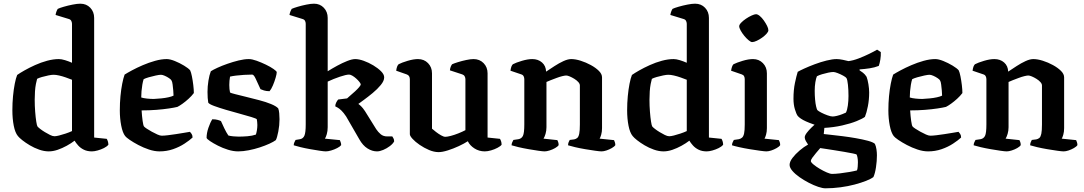

<svg xmlns="http://www.w3.org/2000/svg" viewBox="-20 -820 5873 1040"><path d="M244 0Q219 0 192 -9.5Q165 -19 141.5 -33Q118 -47 101 -60.5Q84 -74 77 -83Q62 -101 54.5 -139Q47 -177 47 -223Q47 -262 50.5 -299Q54 -336 60 -366.5Q66 -397 73 -414Q87 -424 112.5 -438.5Q138 -453 170 -467.5Q202 -482 235.5 -491Q269 -500 299 -500Q313 -500 332.5 -494Q352 -488 370 -480V-691Q370 -698 366.5 -706Q363 -714 353 -717L281 -739Q283 -751 286.5 -759.5Q290 -768 293 -772Q303 -777 325.5 -783.5Q348 -790 373 -795Q398 -800 415 -800Q448 -800 469 -778Q490 -756 490 -723V-75L558 -68Q561 -64 564 -55Q567 -46 567 -36Q559 -26 543 -18Q527 -10 509 -5Q491 0 478 0Q453 0 434.5 -9Q416 -18 403.5 -32Q391 -46 384 -58Q366 -44 341.5 -30.5Q317 -17 292 -8.5Q267 0 244 0ZM275 -82Q284 -82 300 -86Q316 -90 335.5 -96.5Q355 -103 370 -110V-388Q355 -394 336.5 -400.5Q318 -407 300.5 -411Q283 -415 270 -415Q260 -415 242.5 -411.5Q225 -408 207.5 -403Q190 -398 181 -393Q178 -383 174.5 -365Q171 -347 169.5 -325Q168 -303 168 -280Q168 -247 170.5 -215Q173 -183 176.5 -161Q180 -139 183 -135Q187 -130 198 -121.5Q209 -113 223 -104.5Q237 -96 251 -89Q265 -82 275 -82Z M844 0Q817 0 787 -10Q757 -20 729.5 -34.5Q702 -49 682.5 -62.5Q663 -76 658 -83Q644 -101 636.5 -140Q629 -179 629 -222Q629 -262 632.5 -299Q636 -336 642 -366.5Q648 -397 655 -416Q669 -425 695 -439Q721 -453 753.5 -467Q786 -481 820 -490.5Q854 -500 883 -500Q901 -500 927 -489.5Q953 -479 977 -464.5Q1001 -450 1010 -439Q1015 -429 1019.5 -406.5Q1024 -384 1027 -359Q1030 -334 1030 -316Q1018 -300 1001.5 -285Q985 -270 969 -258.5Q953 -247 941 -241Q925 -237 895 -232.5Q865 -228 827 -225Q789 -222 747 -222Q749 -190 752.5 -165Q756 -140 760 -135Q763 -131 775 -123Q787 -115 802.5 -106.5Q818 -98 832.5 -91.5Q847 -85 856 -85Q869 -85 889.5 -87.5Q910 -90 933 -93.5Q956 -97 976.5 -100.5Q997 -104 1009 -106Q1013 -102 1018 -94.5Q1023 -87 1023 -75Q1007 -60 979.5 -42Q952 -24 917.5 -12Q883 0 844 0ZM813 -284Q832 -285 853 -287Q874 -289 892 -293Q910 -297 920 -302Q920 -313 918.5 -329.5Q917 -346 915 -362Q913 -378 909 -384Q907 -389 896 -396.5Q885 -404 872.5 -409.5Q860 -415 852 -415Q843 -415 824 -411Q805 -407 786 -401.5Q767 -396 758 -391Q754 -379 751 -361.5Q748 -344 746.5 -326Q745 -308 745 -292Q757 -288 776.5 -286Q796 -284 813 -284Z M1270 0Q1244 0 1215 -9Q1186 -18 1160.5 -31Q1135 -44 1118 -55.5Q1101 -67 1099 -73Q1099 -99 1109 -128Q1119 -157 1130 -174Q1147 -174 1159.5 -170.5Q1172 -167 1177 -164Q1183 -150 1194.5 -126Q1206 -102 1217 -86Q1228 -83 1244 -81.5Q1260 -80 1272 -80Q1294 -80 1320 -82Q1346 -84 1366 -91Q1369 -99 1371.5 -114Q1374 -129 1374 -143Q1374 -151 1373 -160Q1372 -169 1371 -174Q1368 -178 1342 -186Q1316 -194 1279 -204Q1242 -214 1204.5 -225Q1167 -236 1140 -246Q1113 -256 1108 -264Q1106 -275 1105 -290Q1104 -305 1104 -322Q1104 -352 1109 -383Q1114 -414 1122 -434Q1134 -442 1158 -453Q1182 -464 1212 -474.5Q1242 -485 1272.5 -492.5Q1303 -500 1328 -500Q1345 -500 1370 -491Q1395 -482 1420 -470Q1445 -458 1462 -446Q1479 -434 1479 -429Q1479 -420 1473 -399Q1467 -378 1458 -357Q1449 -336 1440 -326Q1423 -326 1410 -330Q1397 -334 1391 -337Q1376 -369 1365.5 -392.5Q1355 -416 1346 -416Q1326 -416 1302 -414.5Q1278 -413 1258 -410.5Q1238 -408 1226 -405Q1224 -395 1223 -382.5Q1222 -370 1222 -360Q1222 -348 1223 -338Q1224 -328 1226 -319Q1230 -316 1254 -310Q1278 -304 1312.5 -295.5Q1347 -287 1383.5 -277.5Q1420 -268 1448 -256.5Q1476 -245 1487 -233Q1491 -223 1492.5 -206.5Q1494 -190 1494 -174Q1494 -141 1487.5 -107.5Q1481 -74 1474 -61Q1462 -52 1439 -41.5Q1416 -31 1387 -21.5Q1358 -12 1327 -6Q1296 0 1270 0Z M1745 0Q1735 0 1712 -3.5Q1689 -7 1660.5 -12Q1632 -17 1607.5 -23Q1583 -29 1571 -33Q1571 -41 1574.5 -49Q1578 -57 1581 -62L1605 -66Q1622 -69 1629 -85.5Q1636 -102 1636 -146V-691Q1636 -699 1632.5 -706.5Q1629 -714 1619 -717L1548 -739Q1550 -751 1554 -760Q1558 -769 1560 -772Q1571 -777 1593 -783.5Q1615 -790 1639.5 -795Q1664 -800 1681 -800Q1713 -800 1734 -778Q1755 -756 1755 -723V-434Q1779 -449 1806.5 -464Q1834 -479 1860.5 -489.5Q1887 -500 1904 -500Q1924 -500 1950.5 -490.5Q1977 -481 2002 -466Q2027 -451 2044 -434Q2061 -417 2061 -401Q2061 -382 2042.5 -359.5Q2024 -337 1998.5 -316Q1973 -295 1951 -279Q1929 -263 1921 -257Q1926 -254 1935.5 -245Q1945 -236 1957 -218L2018 -120Q2028 -105 2042 -93Q2056 -81 2078 -81H2105Q2107 -78 2111 -71Q2115 -64 2115 -54Q2108 -41 2091.5 -28.5Q2075 -16 2056 -8Q2037 0 2022 0Q1996 0 1970.5 -16Q1945 -32 1926 -66L1855 -189Q1841 -210 1829.5 -221Q1818 -232 1810 -236.5Q1802 -241 1796 -244Q1796 -255 1801.5 -265.5Q1807 -276 1812 -281L1860 -287Q1866 -293 1878 -303Q1890 -313 1903 -325Q1916 -337 1925 -347.5Q1934 -358 1934 -363Q1934 -367 1927 -376Q1920 -385 1909.5 -394.5Q1899 -404 1888.5 -410Q1878 -416 1871 -416Q1855 -416 1821 -404.5Q1787 -393 1755 -378V-131Q1755 -110 1750 -93Q1745 -76 1740 -69L1821 -61Q1823 -56 1825.5 -49Q1828 -42 1828 -34Q1822 -26 1806.5 -18Q1791 -10 1774 -5Q1757 0 1745 0Z M2356 4Q2331 4 2304 -7.5Q2277 -19 2253 -35.5Q2229 -52 2214.5 -68Q2200 -84 2200 -93V-391Q2200 -400 2196 -407Q2192 -414 2183 -417L2126 -437Q2128 -451 2131 -459Q2134 -467 2139 -472Q2156 -481 2188 -490.5Q2220 -500 2244 -500Q2277 -500 2298.5 -478Q2320 -456 2320 -423V-123Q2329 -115 2342 -105Q2355 -95 2369 -87Q2383 -79 2392 -79Q2403 -79 2422 -84Q2441 -89 2462.5 -97.5Q2484 -106 2501 -115V-391Q2501 -399 2497 -406.5Q2493 -414 2484 -417L2417 -439Q2418 -451 2422 -460Q2426 -469 2429 -472Q2440 -477 2461 -483.5Q2482 -490 2505.5 -495Q2529 -500 2545 -500Q2578 -500 2599.5 -478Q2621 -456 2621 -423V-75L2688 -68Q2691 -64 2694 -55.5Q2697 -47 2697 -36Q2691 -28 2675 -19.5Q2659 -11 2640 -5.5Q2621 0 2606 0Q2575 0 2550 -16Q2525 -32 2514 -55Q2494 -42 2465 -28.5Q2436 -15 2406 -5.5Q2376 4 2356 4Z M2930 0Q2920 0 2896 -3.5Q2872 -7 2843 -12Q2814 -17 2788.5 -23Q2763 -29 2751 -33Q2751 -41 2754.5 -49Q2758 -57 2761 -62L2788 -66Q2805 -69 2812.5 -84Q2820 -99 2820 -146V-391Q2820 -399 2816.5 -406.5Q2813 -414 2804 -417L2745 -437Q2747 -451 2750 -459Q2753 -467 2758 -472Q2775 -481 2807 -490.5Q2839 -500 2863 -500Q2895 -500 2916 -481.5Q2937 -463 2938 -432Q2959 -446 2983.5 -462Q3008 -478 3032 -489Q3056 -500 3074 -500Q3097 -500 3125.5 -491Q3154 -482 3180.5 -467.5Q3207 -453 3224 -436Q3241 -419 3241 -401V-126Q3241 -106 3236.5 -90.5Q3232 -75 3228 -69L3306 -61Q3308 -57 3310.5 -49.5Q3313 -42 3313 -34Q3308 -26 3294 -18Q3280 -10 3265 -5Q3250 0 3238 0Q3229 0 3204 -3.5Q3179 -7 3149.5 -12Q3120 -17 3094.5 -23Q3069 -29 3057 -33Q3057 -42 3060 -49.5Q3063 -57 3066 -62L3090 -65Q3100 -67 3107 -73Q3114 -79 3117.5 -95.5Q3121 -112 3121 -146V-357Q3121 -366 3112.5 -375.5Q3104 -385 3091 -393Q3078 -401 3066 -406Q3054 -411 3047 -411Q3040 -411 3025.5 -407.5Q3011 -404 2994 -397.5Q2977 -391 2962.5 -385.5Q2948 -380 2940 -376V-131Q2940 -112 2935 -95Q2930 -78 2924 -69L2999 -61Q3001 -58 3003.5 -50.5Q3006 -43 3006 -34Q3001 -26 2987 -18Q2973 -10 2957 -5Q2941 0 2930 0Z M3574 0Q3549 0 3522 -9.5Q3495 -19 3471.5 -33Q3448 -47 3431 -60.5Q3414 -74 3407 -83Q3392 -101 3384.5 -139Q3377 -177 3377 -223Q3377 -262 3380.5 -299Q3384 -336 3390 -366.5Q3396 -397 3403 -414Q3417 -424 3442.5 -438.5Q3468 -453 3500 -467.5Q3532 -482 3565.5 -491Q3599 -500 3629 -500Q3643 -500 3662.5 -494Q3682 -488 3700 -480V-691Q3700 -698 3696.5 -706Q3693 -714 3683 -717L3611 -739Q3613 -751 3616.5 -759.5Q3620 -768 3623 -772Q3633 -777 3655.5 -783.5Q3678 -790 3703 -795Q3728 -800 3745 -800Q3778 -800 3799 -778Q3820 -756 3820 -723V-75L3888 -68Q3891 -64 3894 -55Q3897 -46 3897 -36Q3889 -26 3873 -18Q3857 -10 3839 -5Q3821 0 3808 0Q3783 0 3764.5 -9Q3746 -18 3733.5 -32Q3721 -46 3714 -58Q3696 -44 3671.5 -30.5Q3647 -17 3622 -8.5Q3597 0 3574 0ZM3605 -82Q3614 -82 3630 -86Q3646 -90 3665.5 -96.5Q3685 -103 3700 -110V-388Q3685 -394 3666.5 -400.5Q3648 -407 3630.5 -411Q3613 -415 3600 -415Q3590 -415 3572.5 -411.5Q3555 -408 3537.5 -403Q3520 -398 3511 -393Q3508 -383 3504.5 -365Q3501 -347 3499.5 -325Q3498 -303 3498 -280Q3498 -247 3500.5 -215Q3503 -183 3506.5 -161Q3510 -139 3513 -135Q3517 -130 3528 -121.5Q3539 -113 3553 -104.5Q3567 -96 3581 -89Q3595 -82 3605 -82Z M4131 0Q4122 0 4096.5 -3.5Q4071 -7 4040.5 -12Q4010 -17 3983.5 -23Q3957 -29 3945 -33Q3945 -41 3948.5 -49Q3952 -57 3955 -62L3982 -66Q3992 -68 3999.5 -74.5Q4007 -81 4010.5 -97Q4014 -113 4014 -146V-391Q4014 -400 4010.5 -407Q4007 -414 3998 -417L3940 -437Q3942 -449 3945 -458Q3948 -467 3953 -472Q3971 -481 4002.5 -490.5Q4034 -500 4059 -500Q4091 -500 4112.5 -478Q4134 -456 4134 -423V-126Q4134 -106 4129.5 -90.5Q4125 -75 4121 -69L4199 -61Q4201 -57 4203.5 -50Q4206 -43 4206 -34Q4201 -26 4187 -18Q4173 -10 4158 -5Q4143 0 4131 0ZM4054 -592Q4047 -592 4035 -602Q4023 -612 4011.5 -626Q4000 -640 3992 -654.5Q3984 -669 3984 -678Q3984 -686 3994.5 -697Q4005 -708 4020.5 -718.5Q4036 -729 4051.5 -736Q4067 -743 4075 -743Q4084 -743 4095.5 -733.5Q4107 -724 4117.5 -709Q4128 -694 4135 -680Q4142 -666 4142 -656Q4142 -648 4132 -637Q4122 -626 4108 -616Q4094 -606 4079 -599Q4064 -592 4054 -592Z M4451 200Q4436 200 4412 192Q4388 184 4361 170Q4334 156 4310.5 139.5Q4287 123 4272 105.5Q4257 88 4257 73Q4257 56 4272.5 35.5Q4288 15 4311.5 -5Q4335 -25 4357 -37Q4351 -45 4345 -56Q4339 -67 4339 -76Q4339 -86 4350 -100.5Q4361 -115 4376.5 -130Q4392 -145 4403 -153L4447 -144L4442 -94Q4450 -93 4478 -90Q4506 -87 4542.5 -82.5Q4579 -78 4616 -71.5Q4653 -65 4681 -57.5Q4709 -50 4719 -41Q4725 -28 4727.5 -11Q4730 6 4730 21Q4730 52 4725 85.5Q4720 119 4711 139Q4698 149 4671.5 159.5Q4645 170 4609.5 179.5Q4574 189 4532.5 194.5Q4491 200 4451 200ZM4487 122Q4504 122 4530 119Q4556 116 4581.5 111.5Q4607 107 4622 103Q4625 96 4626 82Q4627 68 4627 59Q4627 46 4625 34.5Q4623 23 4620 17Q4618 15 4599 11Q4580 7 4553 2.5Q4526 -2 4498 -6.5Q4470 -11 4449.5 -14Q4429 -17 4423 -18Q4412 -5 4400 9Q4388 23 4380 34.5Q4372 46 4372 52Q4372 59 4386.5 71Q4401 83 4420.5 94.5Q4440 106 4458.5 114Q4477 122 4487 122ZM4442 -127Q4411 -138 4386.5 -146.5Q4362 -155 4345.5 -162.5Q4329 -170 4318 -177.5Q4307 -185 4301 -192Q4293 -203 4285.5 -228.5Q4278 -254 4278 -285Q4278 -333 4286 -371Q4294 -409 4301 -431Q4311 -437 4336 -448.5Q4361 -460 4393 -472Q4425 -484 4457 -492Q4489 -500 4512 -500Q4526 -500 4545.5 -496Q4565 -492 4576 -489Q4601 -492 4631 -503.5Q4661 -515 4688.5 -528.5Q4716 -542 4731 -551L4751 -538Q4752 -519 4748.5 -497.5Q4745 -476 4740 -463Q4717 -454 4690.5 -450Q4664 -446 4636 -444V-439Q4644 -434 4654.5 -426Q4665 -418 4674 -404Q4680 -388 4684 -363.5Q4688 -339 4688 -319Q4688 -280 4681 -244.5Q4674 -209 4665 -187Q4652 -177 4620 -164Q4588 -151 4542 -140.5Q4496 -130 4442 -127ZM4490 -189Q4499 -189 4513.5 -192.5Q4528 -196 4542 -201.5Q4556 -207 4562 -210Q4569 -223 4572.5 -248.5Q4576 -274 4576 -300Q4576 -333 4573 -361Q4570 -389 4565 -397Q4562 -402 4547.5 -410Q4533 -418 4517.5 -424Q4502 -430 4494 -430Q4483 -430 4466.5 -426.5Q4450 -423 4433 -418Q4416 -413 4405 -407Q4400 -396 4396.5 -374.5Q4393 -353 4393 -328Q4393 -304 4395 -281.5Q4397 -259 4400.5 -244Q4404 -229 4407 -224Q4413 -218 4428.5 -210Q4444 -202 4462 -195.5Q4480 -189 4490 -189Z M5007 0Q4980 0 4950 -10Q4920 -20 4892.5 -34.5Q4865 -49 4845.5 -62.5Q4826 -76 4821 -83Q4807 -101 4799.5 -140Q4792 -179 4792 -222Q4792 -262 4795.5 -299Q4799 -336 4805 -366.5Q4811 -397 4818 -416Q4832 -425 4858 -439Q4884 -453 4916.5 -467Q4949 -481 4983 -490.5Q5017 -500 5046 -500Q5064 -500 5090 -489.5Q5116 -479 5140 -464.5Q5164 -450 5173 -439Q5178 -429 5182.5 -406.5Q5187 -384 5190 -359Q5193 -334 5193 -316Q5181 -300 5164.5 -285Q5148 -270 5132 -258.5Q5116 -247 5104 -241Q5088 -237 5058 -232.5Q5028 -228 4990 -225Q4952 -222 4910 -222Q4912 -190 4915.5 -165Q4919 -140 4923 -135Q4926 -131 4938 -123Q4950 -115 4965.5 -106.5Q4981 -98 4995.5 -91.5Q5010 -85 5019 -85Q5032 -85 5052.5 -87.5Q5073 -90 5096 -93.5Q5119 -97 5139.5 -100.5Q5160 -104 5172 -106Q5176 -102 5181 -94.5Q5186 -87 5186 -75Q5170 -60 5142.5 -42Q5115 -24 5080.5 -12Q5046 0 5007 0ZM4976 -284Q4995 -285 5016 -287Q5037 -289 5055 -293Q5073 -297 5083 -302Q5083 -313 5081.5 -329.5Q5080 -346 5078 -362Q5076 -378 5072 -384Q5070 -389 5059 -396.5Q5048 -404 5035.5 -409.5Q5023 -415 5015 -415Q5006 -415 4987 -411Q4968 -407 4949 -401.5Q4930 -396 4921 -391Q4917 -379 4914 -361.5Q4911 -344 4909.5 -326Q4908 -308 4908 -292Q4920 -288 4939.5 -286Q4959 -284 4976 -284Z M5433 0Q5423 0 5399 -3.5Q5375 -7 5346 -12Q5317 -17 5291.5 -23Q5266 -29 5254 -33Q5254 -41 5257.5 -49Q5261 -57 5264 -62L5291 -66Q5308 -69 5315.5 -84Q5323 -99 5323 -146V-391Q5323 -399 5319.5 -406.5Q5316 -414 5307 -417L5248 -437Q5250 -451 5253 -459Q5256 -467 5261 -472Q5278 -481 5310 -490.5Q5342 -500 5366 -500Q5398 -500 5419 -481.5Q5440 -463 5441 -432Q5462 -446 5486.5 -462Q5511 -478 5535 -489Q5559 -500 5577 -500Q5600 -500 5628.5 -491Q5657 -482 5683.5 -467.5Q5710 -453 5727 -436Q5744 -419 5744 -401V-126Q5744 -106 5739.5 -90.5Q5735 -75 5731 -69L5809 -61Q5811 -57 5813.5 -49.5Q5816 -42 5816 -34Q5811 -26 5797 -18Q5783 -10 5768 -5Q5753 0 5741 0Q5732 0 5707 -3.5Q5682 -7 5652.5 -12Q5623 -17 5597.5 -23Q5572 -29 5560 -33Q5560 -42 5563 -49.5Q5566 -57 5569 -62L5593 -65Q5603 -67 5610 -73Q5617 -79 5620.5 -95.5Q5624 -112 5624 -146V-357Q5624 -366 5615.5 -375.5Q5607 -385 5594 -393Q5581 -401 5569 -406Q5557 -411 5550 -411Q5543 -411 5528.5 -407.5Q5514 -404 5497 -397.5Q5480 -391 5465.5 -385.5Q5451 -380 5443 -376V-131Q5443 -112 5438 -95Q5433 -78 5427 -69L5502 -61Q5504 -58 5506.5 -50.5Q5509 -43 5509 -34Q5504 -26 5490 -18Q5476 -10 5460 -5Q5444 0 5433 0Z"/></svg>

Font: Texturina 12pt SemiBold
Style: Regular
Weight: 600
Designer: Guillermo Torres Carreño
Foundry: Omnibus-Type
Version: Version 1.002